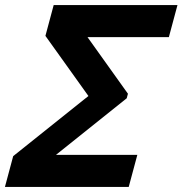

<svg xmlns="http://www.w3.org/2000/svg" viewBox="-46 -740 723 760"><path d="M-26.5 0H463.5L497.6 -127H175.6L455.6 -351L460.4 -369L300.4 -593H622.4L656.5 -720H166.5L133.8 -598L304 -360L6.2 -122Z"/></svg>

Font: Manrope
Style: ExtraBoldItalic
Weight: 800
Italic angle: -15°
Designer: Mikhail Sharanda
Foundry: Mikhail Sharanda
Version: Version 4.502;hotconv 1.0.109;makeotfexe 2.5.65596